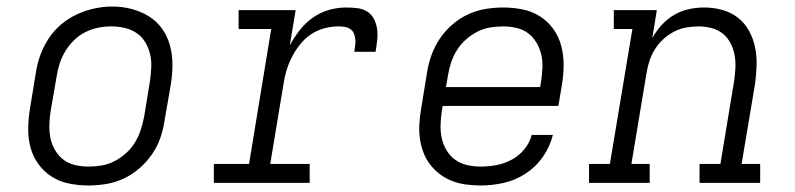

<svg xmlns="http://www.w3.org/2000/svg" viewBox="-20 -561 2440 589"><path d="M251 8Q221 8 191.5 2Q162 -4 138 -19.5Q114 -35 97.5 -58Q81 -81 73.5 -109Q66 -137 66.5 -167.5Q67 -198 72 -228L90 -338Q94 -365 103.5 -391.5Q113 -418 129 -442.5Q145 -467 167.5 -486Q190 -505 216 -517Q242 -529 269.5 -535Q297 -541 324 -541Q355 -541 383.5 -533.5Q412 -526 436.5 -511Q461 -496 477.5 -472.5Q494 -449 501.5 -421Q509 -393 509 -362.5Q509 -332 504 -302L485 -192Q481 -165 472 -138.5Q463 -112 446.5 -88Q430 -64 407.5 -44.5Q385 -25 359 -13Q333 -1 305.5 3.5Q278 8 251 8ZM252 -50Q273 -50 293 -53.5Q313 -57 332 -67Q351 -77 367 -91.5Q383 -106 394 -124Q405 -142 411.5 -162Q418 -182 422 -202L440 -312Q443 -333 444 -354Q445 -375 440.5 -394.5Q436 -414 425.5 -431.5Q415 -449 398.5 -460Q382 -471 362 -475.5Q342 -480 321 -480Q301 -480 281 -476Q261 -472 242 -462.5Q223 -453 207.5 -438Q192 -423 181 -405Q170 -387 163.5 -367.5Q157 -348 154 -328L135 -218Q132 -198 131.5 -177Q131 -156 135 -136.5Q139 -117 149.5 -99.5Q160 -82 175.5 -70.5Q191 -59 211 -54.5Q231 -50 252 -50Z M636 0V-58H744L812 -472H712V-530H887L869 -422Q882 -446 899.5 -468.5Q917 -491 940 -507Q963 -523 989 -530.5Q1015 -538 1042 -538Q1059 -538 1076 -536Q1093 -534 1106.5 -525.5Q1120 -517 1127.5 -502Q1135 -487 1137 -470.5Q1139 -454 1137 -436.5Q1135 -419 1132 -402H1067Q1068 -412 1069.5 -421.5Q1071 -431 1070 -440.5Q1069 -450 1065.5 -458.5Q1062 -467 1054.5 -472Q1047 -477 1037.5 -478.5Q1028 -480 1018 -480Q996 -480 974 -474Q952 -468 933 -455Q914 -442 899.5 -423.5Q885 -405 874.5 -384Q864 -363 858 -342Q852 -321 849 -299L809 -58H930V0Z M1455 8Q1432 8 1409.5 5Q1387 2 1366.5 -6Q1346 -14 1329 -27Q1312 -40 1299 -57Q1286 -74 1278.5 -94.5Q1271 -115 1268 -137Q1265 -159 1266.5 -182Q1268 -205 1272 -228L1290 -338Q1294 -365 1303.5 -391.5Q1313 -418 1329 -442Q1345 -466 1367.5 -485.5Q1390 -505 1416 -517Q1442 -529 1469.5 -533.5Q1497 -538 1524 -538Q1554 -538 1583.5 -532Q1613 -526 1637 -510.5Q1661 -495 1677.5 -472Q1694 -449 1701.5 -421Q1709 -393 1709 -362.5Q1709 -332 1704 -302L1693 -236H1338L1335 -218Q1332 -197 1331.5 -176Q1331 -155 1335.5 -135.5Q1340 -116 1350.5 -99Q1361 -82 1377 -70.5Q1393 -59 1413.5 -54.5Q1434 -50 1455 -50Q1479 -50 1503 -54.5Q1527 -59 1549.5 -71Q1572 -83 1588.5 -103Q1605 -123 1611 -147H1676Q1667 -111 1645.5 -80Q1624 -49 1592.5 -28.5Q1561 -8 1525.5 0Q1490 8 1455 8ZM1348 -294H1637L1640 -312Q1643 -332 1644 -353Q1645 -374 1640.5 -393.5Q1636 -413 1625.5 -430.5Q1615 -448 1599.5 -459.5Q1584 -471 1564 -475.5Q1544 -480 1523 -480Q1503 -480 1482.5 -476.5Q1462 -473 1443 -463Q1424 -453 1408 -438.5Q1392 -424 1381 -406Q1370 -388 1363.5 -368Q1357 -348 1354 -328Z M1787 0V-58H1851L1920 -472H1863V-530H1995L1981 -444Q1993 -466 2010 -484.5Q2027 -503 2048.5 -515.5Q2070 -528 2093.5 -533Q2117 -538 2141 -538Q2169 -538 2196 -530.5Q2223 -523 2244 -506.5Q2265 -490 2278 -466Q2291 -442 2296.5 -415Q2302 -388 2301 -359.5Q2300 -331 2296 -302L2255 -58H2312V0H2126V-58H2190L2232 -312Q2235 -332 2236 -352.5Q2237 -373 2233.5 -392Q2230 -411 2221 -428.5Q2212 -446 2197 -458Q2182 -470 2162.5 -475Q2143 -480 2123 -480Q2123 -480 2123 -480Q2123 -480 2123 -480Q2103 -480 2084 -476.5Q2065 -473 2047 -463.5Q2029 -454 2014 -440Q1999 -426 1988.5 -409Q1978 -392 1972 -373Q1966 -354 1963 -335L1917 -58H1973V0Z"/></svg>

Font: Iosevka Curly Slab LtExObl
Style: Regular
Weight: 300
Width: 7
Italic angle: -9°
Monospace: yes
Designer: Belleve Invis
Foundry: Belleve Invis
Version: Version 11.1.0; ttfautohint (v1.8.3)